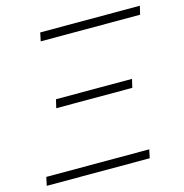

<svg xmlns="http://www.w3.org/2000/svg" viewBox="-98 -743 801 834"><g transform="rotate(-15 302.0 -325.5)"><path d="M11 0 19 -38H482L474 0ZM138 -315 147 -353H489L480 -315ZM148 -613 156 -651H604L595 -613Z"/></g></svg>

Font: Ysabeau Infant ExtraLight
Style: Italic
Weight: 250
Italic angle: -12°
Designer: Christian Thalmann (Catharsis Fonts)
Version: Version 2.001;gftools[0.9.30]; featfreeze: ss01,ss02,lnum